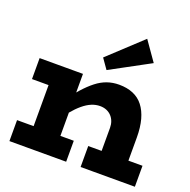

<svg xmlns="http://www.w3.org/2000/svg" viewBox="-134 -894 1013 1024"><g transform="rotate(20 372.5 -382.0)"><path d="M506 0V-250Q506 -269 500 -285.5Q494 -302 482.5 -314.5Q471 -327 454.5 -334Q438 -341 417 -341Q393 -341 369 -331Q345 -321 320.5 -300.5Q296 -280 271 -250Q246 -220 219 -180V-299Q254 -346 285 -380.5Q316 -415 345.5 -438Q375 -461 406.5 -472Q438 -483 474 -483Q519 -483 553.5 -468.5Q588 -454 611 -424.5Q634 -395 646 -351.5Q658 -308 658 -250V0ZM26 0V-119H348V0ZM120 0V-471H272V0ZM26 -352V-471H235V-352ZM430 0V-119H738V0ZM383 -533 343 -590 530 -764 607 -654Z"/></g></svg>

Font: BioRhyme ExtraBold
Style: Regular
Weight: 800
Designer: Aoife Mooney
Foundry: Aoife Mooney Type
Version: Version 1.600;gftools[0.9.33]